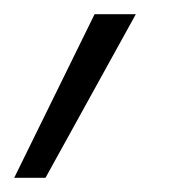

<svg xmlns="http://www.w3.org/2000/svg" viewBox="-49 -138 251 270"><path d="M-29 112 84 -118H142L15 112Z"/></svg>

Font: Ysabeau Office Light
Style: Italic
Weight: 300
Italic angle: -12°
Designer: Christian Thalmann (Catharsis Fonts)
Version: Version 2.001;gftools[0.9.30]; featfreeze: tnum,lnum,ss02